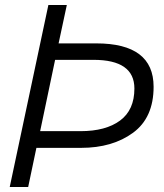

<svg xmlns="http://www.w3.org/2000/svg" viewBox="-20 -750 657 770"><path d="M248 -730 215 -576H366Q596 -576 596 -402Q596 -278 513.5 -217.5Q431 -157 305 -157H126L93 0H19L174 -730ZM141 -224H303Q404 -224 461.5 -266.5Q519 -309 519 -395Q519 -510 355 -510H201Z"/></svg>

Font: Nacelle Light
Style: Italic
Weight: 300
Italic angle: -12°
Designer: Sora Sagano
Foundry: Sora Sagano
Version: Version 1.000;FEAKit 1.0